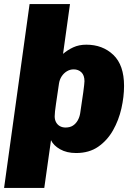

<svg xmlns="http://www.w3.org/2000/svg" viewBox="-36 -740 655 941"><path d="M-16 181 109 -720H307L273 -476Q295 -495 323 -508Q351 -521 387 -521Q467 -521 519.5 -471Q572 -421 572 -319Q572 -266 559 -208.5Q546 -151 518 -101.5Q490 -52 445.5 -21Q401 10 337 10Q291 10 258.5 -8.5Q226 -27 214 -53L181 181ZM285 -115Q307 -115 321.5 -124.5Q336 -134 345 -150Q354 -166 357 -185Q366 -242 372 -287Q378 -332 378 -342Q378 -371 363 -385.5Q348 -400 325 -400Q307 -400 291.5 -390.5Q276 -381 266 -365.5Q256 -350 253 -330Q245 -275 238.5 -231.5Q232 -188 232 -170Q232 -153 239 -140.5Q246 -128 258 -121.5Q270 -115 285 -115Z"/></svg>

Font: Chivo Medium Black
Style: Italic
Weight: 900
Italic angle: -8.05°
Version: Version 2.002